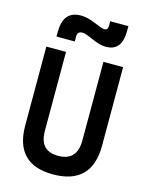

<svg xmlns="http://www.w3.org/2000/svg" viewBox="-136 -1014 858 1109"><g transform="rotate(15 293.0 -460.0)"><path d="M291 9.8C442.9 9.8 522.5 -67.4 522.5 -222.7V-693.4H404.8V-222.7C404.8 -142.1 366.7 -101.6 293 -101.6C215.8 -101.6 181.2 -142.1 181.2 -222.7V-693.4H63.5V-222.7C63.5 -67.4 139.2 9.8 291 9.8ZM105 -764.6H214.4V-793.9C214.4 -815.4 224.1 -825.2 245.6 -825.2C258.3 -825.2 277.8 -817.9 304.7 -805.7C342.3 -789.1 370.1 -781.2 394 -781.2C460.4 -781.2 490.7 -820.8 490.7 -905.8V-930.2H381.8V-903.3C381.8 -885.3 375 -877 361.8 -877C348.6 -877 331.1 -884.3 294.4 -899.4C263.2 -912.1 238.3 -918.5 212.4 -918.5C139.2 -918.5 105 -877.4 105 -789.1Z"/></g></svg>

Font: Cascadia Mono SemiBold
Style: Regular
Weight: 600
Monospace: yes
Designer: Aaron Bell
Foundry: Saja Typeworks
Version: Version 2404.023